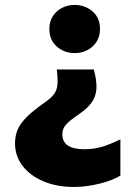

<svg xmlns="http://www.w3.org/2000/svg" viewBox="-20 -546 551 770"><path d="M276 203.8Q208 203.8 154.7 181.4Q101.4 159 70.8 119.5Q40.2 80 40.2 28.5Q40.2 -0.9 50.6 -25.7Q61 -50.5 86.1 -75.8Q111.2 -101.1 156 -132.5Q182.5 -150.9 195.2 -166.6Q207.9 -182.4 210.2 -205.2Q212.5 -228 207.8 -267.5H356.2Q368.1 -224 366.8 -192.6Q365.4 -161.2 348.9 -136.9Q332.5 -112.5 299.5 -90Q255.6 -60.2 242.8 -44.2Q230 -28.2 230 -7.8Q230 22.8 252.4 37.6Q274.8 52.5 318.2 52.5Q354.1 52.5 386.1 43.5Q418.1 34.5 462.8 13V158.2Q441.8 171.2 410.5 181.6Q379.2 191.9 344 197.8Q308.8 203.8 276 203.8ZM279.5 -333Q238.5 -333 208.2 -359Q178 -385 178 -430Q178 -459.6 191.8 -481.1Q205.6 -502.6 228.8 -514.4Q252 -526.2 279.5 -526.2Q321 -526.2 351 -500.4Q381 -474.6 381 -430Q381 -400 367 -378.3Q353 -356.6 330 -344.8Q307 -333 279.5 -333Z"/></svg>

Font: Geologica-Sharp
Style: Regular
Weight: 100
Designer: Sindre Bremnes, Frode Helland
Foundry: Monokrom Skriftforlag AS
Version: Version 1.010;gftools[0.9.28]